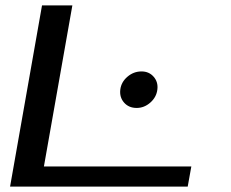

<svg xmlns="http://www.w3.org/2000/svg" viewBox="-20 -695 862 715"><path d="M17.5 0 136.5 -675H249.5L143.5 -75H692.5L679 0ZM489 -293Q459.5 -293 442 -313Q424.5 -333 428 -361.5Q431.5 -389.5 454.5 -409.2Q477.5 -429 507 -429Q535 -429 552.2 -409.2Q569.5 -389.5 566 -361.5Q562.5 -333 539.8 -313Q517 -293 489 -293Z"/></svg>

Font: Anybody UltraExpanded Regular
Style: Italic
Weight: 400
Width: 9
Italic angle: -10°
Designer: Tyler Finck
Foundry: Etcetera Type Company
Version: Version 1.010; ttfautohint (v1.8.3) -l 8 -r 50 -G 200 -x 14 